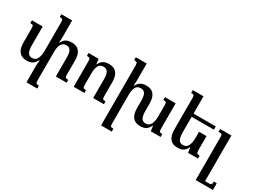

<svg xmlns="http://www.w3.org/2000/svg" viewBox="-65 -1535 3395 2575"><g transform="rotate(30 1632.5 -247.5)"><path d="M847 -44V0H680V-295Q680 -363 660.5 -398.5Q641 -434 594 -434Q494 -434 494 -272V166Q494 201 504 211Q514 221 545 221V265H378V-6Q378 -29 384 -77H377Q350 -26 317.5 -7Q285 12 231 12Q76 12 76 -181V-391Q76 -418 73 -429Q70 -440 60 -444Q50 -448 26 -448V-492H192V-200Q192 -129 211.5 -92Q231 -55 278 -55Q331 -55 354.5 -101Q378 -147 378 -220V-661Q378 -687 375 -697.5Q372 -708 361.5 -712Q351 -716 327 -716V-760H494V-492Q494 -476 492 -446Q490 -426 490 -416H495Q522 -467 555.5 -484.5Q589 -502 642 -502Q796 -502 796 -312V-101Q796 -74 799 -63Q802 -52 812 -48Q822 -44 847 -44Z M1424 0H1258V-295Q1258 -363 1238 -398.5Q1218 -434 1171 -434Q1115 -434 1093.5 -389.5Q1072 -345 1072 -272V-99Q1072 -73 1075 -62.5Q1078 -52 1088 -48Q1098 -44 1122 -44V0H956V-393Q956 -428 945.5 -438Q935 -448 903 -448V-492H1058L1068 -416H1073Q1100 -467 1133.5 -484.5Q1167 -502 1219 -502Q1374 -502 1374 -312V-101Q1374 -74 1377 -63Q1380 -52 1390 -48Q1400 -44 1424 -44Z M2303 -44V0H2150L2140 -77H2135Q2108 -26 2075.5 -7Q2043 12 1989 12Q1835 12 1835 -181V-295Q1835 -363 1815 -398.5Q1795 -434 1748 -434Q1692 -434 1670.5 -389.5Q1649 -345 1649 -272V166Q1649 192 1652 202.5Q1655 213 1665 217Q1675 221 1699 221V265H1533V-661Q1533 -696 1522.5 -706Q1512 -716 1480 -716V-760H1649V-491Q1649 -468 1645 -416H1650Q1676 -464 1710.5 -483Q1745 -502 1796 -502Q1951 -502 1951 -312V-200Q1951 -128 1970 -91.5Q1989 -55 2037 -55Q2089 -55 2113 -101Q2137 -147 2137 -220V-393Q2137 -419 2133.5 -429.5Q2130 -440 2120 -444Q2110 -448 2086 -448V-492H2252V-99Q2252 -64 2262 -54Q2272 -44 2303 -44Z M2881 -44V0H2727L2718 -77H2713Q2686 -26 2653.5 -7Q2621 12 2567 12Q2412 12 2412 -181V-659Q2412 -686 2409 -697Q2406 -708 2396 -712Q2386 -716 2362 -716V-760H2528V-492H2873V-442H2528V-200Q2528 -129 2547.5 -92Q2567 -55 2614 -55Q2667 -55 2690.5 -101Q2714 -147 2714 -220V-318H2830V-99Q2830 -64 2840 -54Q2850 -44 2881 -44Z M3265 265H2999V-402Q2999 -432 2991.5 -440Q2984 -448 2959 -448H2941V-492H3115V215H3167Q3192 215 3202 212Q3212 209 3216 198Q3220 187 3220 161H3265Z"/></g></svg>

Font: Noto Serif Armenian Medium
Style: Regular
Weight: 500
Designer: Monotype Design team
Foundry: Monotype Imaging Inc.
Version: Version 1.000